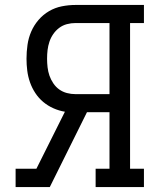

<svg xmlns="http://www.w3.org/2000/svg" viewBox="-20 -755 640 775"><path d="M43 0V-74H127L242 -304Q218 -308 195.5 -318Q173 -328 154.5 -343.5Q136 -359 122.5 -379.5Q109 -400 101 -423Q93 -446 90 -470Q87 -494 87 -518Q87 -546 91 -574Q95 -602 106 -627.5Q117 -653 135.5 -674.5Q154 -696 178 -710Q202 -724 229.5 -729.5Q257 -735 285 -735H561V-662H505V-74H561V0H366V-74H422V-302H331L181 0ZM285 -375H422V-662H285Q267 -662 250 -657.5Q233 -653 219 -642.5Q205 -632 195 -617.5Q185 -603 179.5 -586.5Q174 -570 172 -553Q170 -536 170 -518Q170 -501 172 -483.5Q174 -466 179.5 -450Q185 -434 195 -419Q205 -404 219 -394Q233 -384 250 -379.5Q267 -375 285 -375Z"/></svg>

Font: Iosevka HT Extended
Style: Regular
Weight: 400
Width: 7
Monospace: yes
Designer: Belleve Invis
Foundry: Belleve Invis
Version: Version 32.3.0; ttfautohint (v1.8.4)